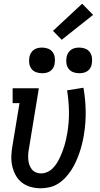

<svg xmlns="http://www.w3.org/2000/svg" viewBox="-20 -1005 540 1033"><path d="M198 8Q171 8 144.5 0.5Q118 -7 97.5 -23Q77 -39 64.5 -62Q52 -85 46 -111Q40 -137 41 -165Q42 -193 47 -221L85 -450H48V-530H189L136 -207Q133 -193 132 -177.5Q131 -162 132 -148Q133 -134 137.5 -120Q142 -106 150.5 -95Q159 -84 172 -78Q185 -72 200 -72Q217 -72 233.5 -79Q250 -86 263 -99Q276 -112 285.5 -127Q295 -142 302.5 -158Q310 -174 316 -190Q322 -206 327 -222.5Q332 -239 335.5 -255.5Q339 -272 342 -289Q352 -348 351 -405Q350 -462 341 -519L429 -533Q440 -470 441 -406Q442 -342 431 -277Q427 -253 421 -229Q415 -205 407 -182Q399 -159 388.5 -135.5Q378 -112 364 -90.5Q350 -69 332.5 -50Q315 -31 293 -17Q271 -3 246.5 2.5Q222 8 198 8ZM406 -611Q390 -611 374.5 -616.5Q359 -622 349.5 -634.5Q340 -647 337.5 -663.5Q335 -680 338 -697Q340 -708 346 -719Q352 -730 362 -737Q372 -744 383.5 -746.5Q395 -749 406 -749Q423 -749 438 -743.5Q453 -738 462.5 -725.5Q472 -713 474.5 -696.5Q477 -680 474 -663Q473 -652 467 -641Q461 -630 451 -623Q441 -616 429.5 -613.5Q418 -611 406 -611ZM206 -611Q190 -611 174.5 -616.5Q159 -622 149.5 -634.5Q140 -647 137.5 -663.5Q135 -680 138 -697Q140 -708 146 -719Q152 -730 162 -737Q172 -744 183.5 -746.5Q195 -749 206 -749Q223 -749 238 -743.5Q253 -738 262.5 -725.5Q272 -713 274.5 -696.5Q277 -680 274 -663Q273 -652 267 -641Q261 -630 251 -623Q241 -616 229.5 -613.5Q218 -611 206 -611ZM312 -791 265 -839 422 -985 481 -925Z"/></svg>

Font: Iosevka Slab Medium Oblique
Style: Regular
Weight: 500
Italic angle: -9°
Monospace: yes
Designer: Belleve Invis
Foundry: Belleve Invis
Version: Version 11.1.1; ttfautohint (v1.8.3)